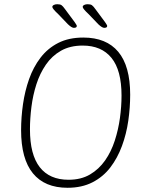

<svg xmlns="http://www.w3.org/2000/svg" viewBox="-20 -884 698 910"><path d="M300 6Q192 6 136 -62.5Q80 -131 80 -267Q80 -328 89 -390.5Q98 -453 118 -509.5Q138 -566 172 -610.5Q206 -655 256 -680.5Q306 -706 375 -706Q484 -706 540.5 -638.5Q597 -571 597 -435Q597 -374 588 -311.5Q579 -249 558 -192Q537 -135 503 -90.5Q469 -46 418.5 -20Q368 6 300 6ZM305 -32Q364 -32 406.5 -57Q449 -82 478 -123.5Q507 -165 524 -217.5Q541 -270 548.5 -325Q556 -380 556 -431Q556 -551 508.5 -609.5Q461 -668 372 -668Q312 -668 269 -643.5Q226 -619 197.5 -577.5Q169 -536 152.5 -484.5Q136 -433 129 -377.5Q122 -322 122 -271Q122 -151 168.5 -91.5Q215 -32 305 -32ZM330 -752Q320 -752 302 -769L256 -817Q228 -843 228 -851Q228 -857 235 -860.5Q242 -864 251 -864Q265 -864 271.5 -859.5Q278 -855 288 -841L334 -779Q337 -774 340.5 -769Q344 -764 344 -761Q344 -752 330 -752ZM474 -752Q464 -752 446 -769L400 -817Q372 -843 372 -851Q372 -857 379 -860.5Q386 -864 395 -864Q409 -864 415.5 -859.5Q422 -855 432 -841L478 -779Q481 -774 484.5 -769Q488 -764 488 -761Q488 -752 474 -752Z"/></svg>

Font: Asap Semi Condensed Semi Condensed Thin
Style: Italic
Weight: 100
Width: 4
Italic angle: -6°
Designer: Pablo Cosgaya
Foundry: Omnibus-Type
Version: Version 3.001; ttfautohint (v1.8.4.7-5d5b)